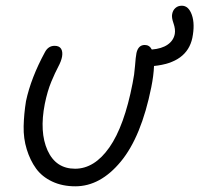

<svg xmlns="http://www.w3.org/2000/svg" viewBox="-20 -610 704 678"><path d="M246.1 47.9Q199.7 47.9 163.8 30.8Q127.9 13.7 107.2 -15.1Q86.4 -43.9 74.5 -82.5Q62.5 -121.1 63.5 -164.3Q64.5 -207.5 71.8 -252.9Q89.4 -335.4 139.2 -426.8Q150.9 -448.2 172.9 -448.2Q189 -448.2 195.6 -438Q202.1 -427.7 199.2 -410.2Q196.3 -394 185.5 -374Q174.8 -354 161.1 -321.3Q147.5 -288.6 138.2 -243.2Q118.7 -143.6 147.9 -78.9Q177.2 -14.2 245.1 -14.2Q313.5 -14.2 366.2 -89.4Q418.9 -164.6 448.2 -315.9Q454.6 -346.7 456.8 -377.4Q459 -408.2 461.9 -422.9Q468.3 -451.2 491.2 -451.2Q507.8 -451.2 516.1 -435.1Q551.3 -438 572 -452.4Q592.8 -466.8 597.2 -490.2Q600.1 -506.3 592.8 -527.3Q585.4 -548.3 587.9 -560.1Q590.3 -573.7 599.4 -581.8Q608.4 -589.8 622.1 -589.8Q646 -589.8 657.5 -557.4Q668.9 -524.9 659.2 -476.1Q640.6 -388.7 523.9 -377Q522.5 -342.8 514.2 -301.8Q479 -127 406.7 -39.6Q334.5 47.9 246.1 47.9Z"/></svg>

Font: Shantell Sans Bouncy
Style: Italic
Weight: 300
Italic angle: -11.31°
Designer: Stephen Nixon, Anya Danilova, Shantell Martin
Foundry: Arrow Type
Version: Version 1.006;[9816181b4]